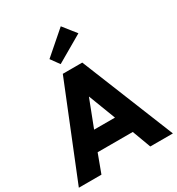

<svg xmlns="http://www.w3.org/2000/svg" viewBox="-231 -1055 1097 1188"><g transform="rotate(-30 318.0 -460.5)"><path d="M653.5 0H492L443 -132H192L143 0H-18.5L248 -660H387ZM392 -264 318.5 -456H317L243 -264ZM266.5 -718.5 222 -780 384 -921 457 -829Z"/></g></svg>

Font: Lucymar Sans
Style: Bold
Weight: 700
Foundry: The League of Moveable Type (original font) / Main changes by Cristiano Sobral with portions from Mirco Monsees
Version: Version 2.001;August 30, 2020;FontCreator 13.0.0.2681 64-bit